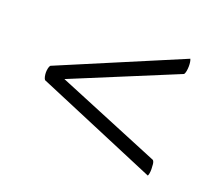

<svg xmlns="http://www.w3.org/2000/svg" viewBox="-78 -604 728 630"><g transform="rotate(20 286.0 -289.0)"><path d="M489 -85 65 -264Q62 -268 60.5 -275Q59 -282 59 -289Q59 -296 60.5 -303Q62 -310 65 -314L489 -493Q491 -489 492 -482.5Q493 -476 493 -468Q493 -460 491.5 -451.5Q490 -443 487 -439L92 -276V-302L487 -139Q491 -135 492 -126Q493 -117 493 -109Q493 -92 489 -85Z"/></g></svg>

Font: Pitagon Serif
Style: Regular
Weight: 400
Designer: Travis Tran
Foundry: Pitagon
Version: Version 1.000;gftools[0.9.26]